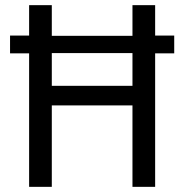

<svg xmlns="http://www.w3.org/2000/svg" viewBox="-20 -725 715 745"><path d="M93 0V-518H19V-587H93V-705H181V-586H494V-705H582V-587H656V-518H582V0H494V-316H181V0ZM181 -392H494V-519H181Z"/></svg>

Font: Nunito Sans 10pt Condensed Medium
Style: Regular
Weight: 500
Width: 3
Designer: Vernon Adams
Foundry: Vernon Adams
Version: Version 3.101;gftools[0.9.27]